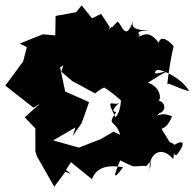

<svg xmlns="http://www.w3.org/2000/svg" viewBox="-88 -723 731 722"><path d="M219 -260 247 -339 157 -379 138 -470 201 -510 178 -577 142 -450 143 -453 184 -418 269 -372C262 -364 282 -385 304 -394C351 -365 395 -317 369 -343C364 -397 376 -311 346 -282C302 -370 344 -314 365 -341C373 -346 316 -303 349 -302C311 -247 346 -276 364 -216L339 -228L291 -200L209 -168L112 -195L196 -244L185 -211ZM219 -703 198 -677 121 -663 120 -590 73 -594 -14 -559 13 -546 -1 -492 -68 -401 38 -318 63 -334 5 -282 45 -240V-154L51 -135L116 -21L158 -77L179 -69L160 -84L179 -113L258 -49C273 -93 316 -105 375 -94C333 -38 340 -64 364 -120C432 -87 400 -100 463 -99C495 -141 468 -69 475 -83C470 -146 519 -178 563 -125C573 -159 547 -148 575 -139C596 -162 620 -209 565 -177C579 -179 517 -204 553 -184C496 -280 524 -202 559 -285C514 -308 488 -273 511 -297C551 -311 521 -364 485 -337C533 -327 519 -410 452 -415C437 -384 486 -429 551 -460C561 -463 473 -432 499 -457C505 -472 599 -429 623 -380C561 -398 547 -414 541 -406C545 -441 552 -497 565 -548C552 -567 516 -595 509 -562C464 -623 439 -576 431 -588C455 -588 398 -607 473 -608C400 -610 409 -630 413 -646C384 -561 370 -633 354 -642C270 -556 348 -614 331 -622C312 -591 222 -595 203 -546L282 -521L325 -621L292 -671L258 -654Z"/></svg>

Font: Hussar Lance
Style: Regular
Weight: 700
Foundry: Cannot Into Space Fonts, PlusOne Fonts
Version: Version 2.27